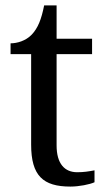

<svg xmlns="http://www.w3.org/2000/svg" viewBox="-20 -679 392 709"><path d="M240 10C272 10 312 2 329 -6V-50C308 -46 289 -43 265 -43C219 -43 189 -74 189 -142V-479H320V-536H189V-659H143C133 -608 120 -575 97 -551C75 -528 43 -519 19 -519V-479H95V-145C95 -30 139 10 240 10Z"/></svg>

Font: Noto Fangsong KSS Vertical
Style: Regular
Weight: 400
Designer: LIU Zhao, ZHANG Congyu, Kushim JIANG
Foundry: Guyu Beijing Co. Ltd.
Version: Version 1.000;November 16, 2022;FontCreator 11.5.0.2427 64-b